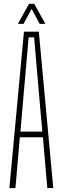

<svg xmlns="http://www.w3.org/2000/svg" viewBox="-20 -962 320 982"><path d="M28 0 102.5 -800H178.5L252.5 0H222L199.5 -260H81.5L59 0ZM84.5 -289H196.5L181 -463L154.5 -771H126.5L99.5 -462.5ZM71.5 -840 128.5 -942.5H155L212 -840H183L142 -916.5L100.5 -840Z"/></svg>

Font: Big Shoulders Display ExtraLight
Style: Regular
Weight: 250
Designer: Patric King
Foundry: XO Type Co
Version: Version 2.002